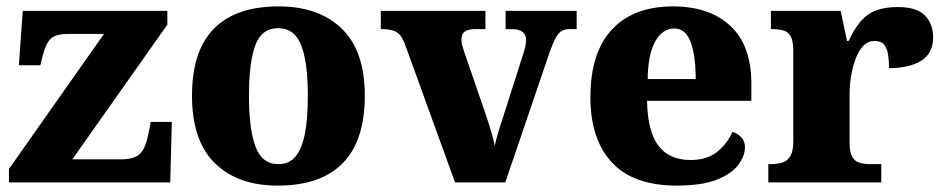

<svg xmlns="http://www.w3.org/2000/svg" viewBox="-20 -570 2951 600"><path d="M8 0V-42L305 -464H191Q158 -464 141.5 -451.5Q125 -439 114 -398L106 -366H39L51 -536H503V-493L206 -72H358Q398 -72 416.5 -88.5Q435 -105 444 -153L451 -189H517L512 0Z M848 10Q723 10 651.5 -60Q580 -130 580 -271Q580 -411 648.5 -480.5Q717 -550 851 -550Q976 -550 1048 -480.5Q1120 -411 1120 -271Q1120 -130 1051 -60Q982 10 848 10ZM850 -57Q884 -57 904 -81.5Q924 -106 933 -153.5Q942 -201 942 -271Q942 -376 921 -429Q900 -482 849 -482Q798 -482 778 -429Q758 -376 758 -271Q758 -166 778.5 -111.5Q799 -57 850 -57Z M1245 -433Q1238 -451 1229.5 -461Q1221 -471 1207 -475Q1193 -479 1170 -479V-536H1497V-479H1466Q1442 -479 1432 -471Q1422 -463 1422 -447Q1422 -436 1425 -426Q1428 -416 1431 -407L1496 -218Q1503 -198 1508.5 -180Q1514 -162 1518.5 -146Q1523 -130 1526 -114Q1530 -133 1536.5 -155Q1543 -177 1549 -194L1614 -398Q1619 -412 1621.5 -423.5Q1624 -435 1624 -447Q1624 -460 1613.5 -469.5Q1603 -479 1578 -479H1560V-536H1782V-479H1759Q1745 -479 1735 -473Q1725 -467 1716.5 -451.5Q1708 -436 1698 -408L1559 0H1402Z M2095 10Q1959 10 1892 -62.5Q1825 -135 1825 -266Q1825 -406 1892.5 -478Q1960 -550 2083 -550Q2197 -550 2262.5 -489Q2328 -428 2328 -309V-255H2002Q2004 -158 2038 -114Q2072 -70 2138 -70Q2189 -70 2220.5 -95Q2252 -120 2269 -158Q2285 -153 2296.5 -141Q2308 -129 2308 -110Q2308 -82 2286.5 -54Q2265 -26 2218.5 -8Q2172 10 2095 10ZM2154 -323Q2154 -398 2138 -439.5Q2122 -481 2087 -481Q2050 -481 2027.5 -440.5Q2005 -400 2004 -323Z M2381 0V-57H2386Q2409 -57 2425 -62Q2441 -67 2450 -82.5Q2459 -98 2459 -129V-411Q2459 -441 2451.5 -455.5Q2444 -470 2429 -474.5Q2414 -479 2392 -479H2389V-536H2607L2627 -442H2632Q2649 -479 2669.5 -503Q2690 -527 2718 -537.5Q2746 -548 2786 -548Q2845 -548 2870.5 -521.5Q2896 -495 2896 -454Q2896 -403 2858.5 -380Q2821 -357 2758 -357Q2758 -385 2754.5 -403.5Q2751 -422 2741.5 -432Q2732 -442 2713 -442Q2693 -442 2678.5 -427.5Q2664 -413 2654.5 -388Q2645 -363 2640 -334Q2635 -305 2635 -276V-124Q2635 -95 2643 -80.5Q2651 -66 2666 -61.5Q2681 -57 2700 -57H2734V0Z"/></svg>

Font: Noto Serif Hebrew ExtraBold
Style: Regular
Weight: 800
Version: Version 2.003